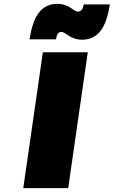

<svg xmlns="http://www.w3.org/2000/svg" viewBox="-20 -971 587 991"><path d="M100.1 0 201.2 -701.2H433.1L332 0ZM132.8 -768.1Q146.5 -861.8 181.4 -906.5Q216.3 -951.2 275.9 -951.2Q296.9 -951.2 315.2 -944.8Q333.5 -938.5 343.8 -931.2Q354 -923.8 364.3 -917.5Q374.5 -911.1 381.8 -911.1Q406.2 -911.1 412.1 -948.2H546.9Q533.2 -855.5 498.3 -810.8Q463.4 -766.1 403.8 -766.1Q382.3 -766.1 364 -772.5Q345.7 -778.8 335.7 -786.1Q325.7 -793.5 315.2 -799.8Q304.7 -806.2 296.9 -806.2Q285.2 -806.2 278.6 -797.1Q272 -788.1 269 -768.1Z"/></svg>

Font: Trueno Black
Style: Italic
Weight: 900
Designer: Julieta Ulanovsky
Foundry: Julieta Ulanovsky
Version: Version 3.001b | FøM Fix